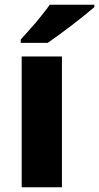

<svg xmlns="http://www.w3.org/2000/svg" viewBox="-20 -786 416 806"><path d="M240 0H71V-549H240ZM376 -756Q360 -742 335 -722Q310 -702 281.5 -680Q253 -658 226 -638.5Q199 -619 180 -606H67V-620Q83 -638 106 -663.5Q129 -689 151 -716.5Q173 -744 189 -766H376Z"/></svg>

Font: Noto Sans Khmer UI ExtraBold
Style: Regular
Weight: 800
Designer: Danh Hong and the Monotype Design Team
Foundry: Monotype Imaging Inc.
Version: Version 2.002; ttfautohint (v1.8.4.7-5d5b)